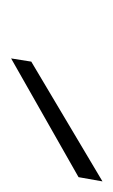

<svg xmlns="http://www.w3.org/2000/svg" viewBox="52 -848 208 353"><g transform="rotate(90 156.5 -671.0)"><path d="M92.8 -624 313 -754.9 305.2 -710.9 86.9 -586.9Z"/></g></svg>

Font: SVN-Poppins ExtraLight
Style: Italic
Weight: 200
Italic angle: -10°
Designer: Ninad Kale (Devanagari), Jonny Pinhorn (Latin)
Foundry: Indian Type Foundry
Version: Version 3.002 2017